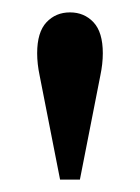

<svg xmlns="http://www.w3.org/2000/svg" viewBox="-20 -830 226 310"><path d="M40 -744Q40 -778 55 -794Q70 -810 93 -810Q116 -810 131 -794Q146 -778 146 -744Q146 -727 142 -708L109 -540H77L44 -708Q40 -727 40 -744Z"/></svg>

Font: Minipax
Style: Regular
Weight: 400
Designer: Raphaël Ronot, Igor Stepanchenko (Cyrillic)
Foundry: steppetype
Version: Version 1.002